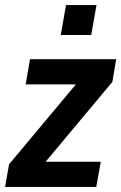

<svg xmlns="http://www.w3.org/2000/svg" viewBox="-30 -742 482 762"><path d="M370 -100 352 0H-10L6 -90L271 -407H72L89 -507H431L416 -417L151 -100ZM332 -603H211L232 -722H353Z"/></svg>

Font: Inria Sans
Style: Bold Italic
Weight: 700
Italic angle: -10°
Designer: Black Foundry Team
Foundry: Black Foundry
Version: Version 1.2; ttfautohint (v1.8.3)